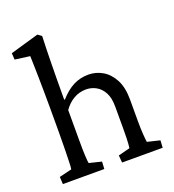

<svg xmlns="http://www.w3.org/2000/svg" viewBox="-125 -775 788 872"><g transform="rotate(-20 268.5 -339.0)"><path d="M30.3 0 28.3 -35.2 88.9 -49.8Q90.8 -60.5 91.3 -82.5Q91.8 -104.5 92.8 -141.6Q93.8 -178.7 93.8 -232.4V-354.5Q93.8 -387.7 93.3 -425.8Q92.8 -463.9 92.3 -499.5Q91.8 -535.2 90.8 -562Q89.8 -588.9 89.8 -596.7L17.6 -606.4L15.6 -637.7L153.3 -677.7L171.9 -664.1Q170.9 -633.8 169.9 -603.5Q168.9 -573.2 168.5 -538.1Q168 -502.9 167.5 -459.5Q167 -416 167 -358.4L169.9 -357.4Q203.1 -394.5 236.3 -411.1Q269.5 -427.7 308.6 -427.7Q344.7 -427.7 376.5 -409.2Q408.2 -390.6 428.2 -353Q448.2 -315.4 448.2 -256.8V-151.4Q448.2 -116.2 450.2 -88.4Q452.1 -60.5 454.1 -49.8L514.6 -35.2L512.7 0H316.4L313.5 -35.2L370.1 -49.8Q371.1 -57.6 372.1 -69.3Q373 -81.1 373.5 -99.6Q374 -118.2 374 -144.5V-250Q374 -292 359.9 -317.9Q345.7 -343.8 323.2 -356Q300.8 -368.2 275.4 -368.2Q243.2 -368.2 215.8 -352.5Q188.5 -336.9 168 -307.6V-161.1Q168 -116.2 169.4 -86.9Q170.9 -57.6 172.9 -49.8L232.4 -35.2L230.5 0Z"/></g></svg>

Font: Crimson Pro ExtraLight
Style: Regular
Weight: 400
Version: Version 1.002